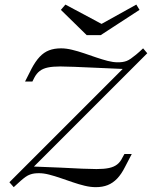

<svg xmlns="http://www.w3.org/2000/svg" viewBox="-20 -789 650 821"><path d="M38.7 11.3 20.2 -9.7 511.3 -500.8 521 -493.5Q446 -496.8 390.7 -499.2Q335.5 -501.6 298.4 -503.2Q261.3 -504.8 237.9 -504.8Q205.6 -504.8 184.7 -500.4Q163.7 -496 150 -485.5Q136.3 -475 126.6 -456.5L118.5 -440.3H87.1L115.3 -496Q131.5 -526.6 149.6 -546Q167.7 -565.3 189.9 -573.8Q212.1 -582.3 241.1 -582.3Q262.9 -582.3 287.9 -576.2Q312.9 -570.2 339.1 -561.3Q365.3 -552.4 391.1 -543.5Q416.9 -534.7 440.3 -528.6Q463.7 -522.6 483.1 -522.6Q494.4 -522.6 503.2 -523.8Q512.1 -525 521 -528.2Q529.8 -531.5 539.5 -538.3Q549.2 -545.2 562.1 -555.6Q575 -566.1 591.9 -582.3L609.7 -561.3L118.5 -70.2L109.7 -77.4Q184.7 -75 239.5 -72.2Q294.4 -69.4 331.9 -67.7Q369.4 -66.1 392.7 -66.1Q425 -66.1 446 -70.6Q466.9 -75 480.6 -85.5Q494.4 -96 503.2 -114.5L512.1 -130.6H543.5L514.5 -75Q499.2 -44.4 481 -25.4Q462.9 -6.5 440.7 2.4Q418.5 11.3 389.5 11.3Q366.9 11.3 341.9 5.2Q316.9 -0.8 291.1 -9.7Q265.3 -18.5 239.5 -27.4Q213.7 -36.3 190.3 -42.3Q166.9 -48.4 146.8 -48.4Q135.5 -48.4 126.6 -47.2Q117.7 -46 108.5 -42.7Q99.2 -39.5 89.5 -32.7Q79.8 -25.8 67.3 -14.9Q54.8 -4 38.7 11.3ZM562.9 -769.4 576.6 -746.8 410.5 -638.7H350.8L240.3 -746.8L259.7 -769.4L436.3 -675L388.7 -672.6Z"/></svg>

Font: Playfair 12pt Light
Style: Italic
Weight: 300
Italic angle: -15.6°
Designer: Claus Eggers Sørensen
Foundry: Claus Eggers Sørensen
Version: Version 2.000;gftools[0.9.28]